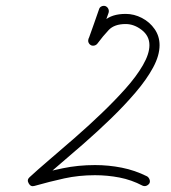

<svg xmlns="http://www.w3.org/2000/svg" viewBox="-20 -619 590 663"><path d="M344 -598Q351 -595 354 -588.5Q357 -582 355 -575Q346 -550 337 -524.5Q328 -499 319 -473Q316 -466 309.5 -463Q303 -460 296 -462Q289 -465 286 -471.5Q283 -478 286 -485Q295 -510 304 -535.5Q313 -561 322 -587Q324 -594 330.5 -597Q337 -600 344 -598ZM292 -465Q286 -469 285 -476.5Q284 -484 288 -490Q314 -524 340 -547.5Q366 -571 414 -571Q443 -571 470 -557Q497 -543 514 -518.5Q531 -494 531 -463Q531 -427 508.5 -385.5Q486 -344 447.5 -299Q409 -254 363 -209.5Q317 -165 269 -123Q221 -81 178.5 -45Q136 -9 106 19Q101 23 95.5 20Q90 17 86 10Q83 4 83 -2.5Q83 -9 89 -11Q144 -27 197 -38Q250 -49 308 -49Q355 -49 400.5 -40Q446 -31 488 -10Q488 -10 488 -10Q488 -10 488 -10Q494 -6 496.5 1Q499 8 496 14Q492 20 485.5 22.5Q479 25 472 22Q434 2 392.5 -6Q351 -14 308 -14Q252 -14 202 -3Q152 8 99 23Q86 27 79 14Q72 2 82 -7Q109 -32 150 -67Q191 -102 237.5 -142.5Q284 -183 329.5 -226.5Q375 -270 413 -312.5Q451 -355 473.5 -394Q496 -433 496 -463Q496 -495 469.5 -515.5Q443 -536 414 -536Q375 -536 355.5 -515.5Q336 -495 316 -468Q312 -463 304.5 -462Q297 -461 292 -465Z"/></svg>

Font: FRB American Cursive
Style: Italic
Weight: 400
Italic angle: -25°
Version: Version 2.0;Modular Font Editor K font №1